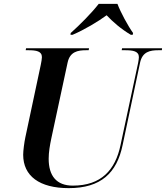

<svg xmlns="http://www.w3.org/2000/svg" viewBox="-20 -964 859 994"><path d="M346 -793 345 -784H356C417 -810 489 -853 532 -885C563 -852 606 -814 657 -784H667L669 -793C643 -829 604 -901 588 -944H491C455 -897 393 -835 346 -793ZM336 10C502 10 585 -68 615 -214L705 -639C717 -696 756 -704 800 -704H818L819 -714H612L610 -704H627C669 -704 699 -699 699 -668C699 -662 697 -648 695 -638L604 -213C577 -84 504 -3 357 -3C272 -3 232 -54 232 -142C232 -176 238 -211 246 -249L330 -640C342 -696 382 -704 426 -704H439L441 -714H115L113 -704H126C168 -704 197 -699 197 -668C197 -660 194 -642 191 -628L111 -252C106 -229 100 -184 100 -163C100 -53 184 10 336 10Z"/></svg>

Font: Noto Serif Display SemiBold
Style: Italic
Weight: 600
Italic angle: -12°
Designer: Monotype Design Team
Foundry: Monotype Imaging Inc.
Version: Version 2.009